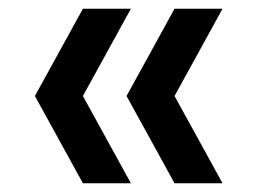

<svg xmlns="http://www.w3.org/2000/svg" viewBox="-20 -520 590 440"><path d="M60 -300 170 -500H280L170 -300L280 -100H170ZM270 -300 380 -500H490L380 -300L490 -100H380Z"/></svg>

Font: Gully ECD Medium
Style: Regular
Weight: 500
Width: 2
Designer: jaikishan Patel
Foundry: MagicType
Version: Version 1.000;Glyphs 3.2 (3242)